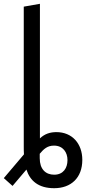

<svg xmlns="http://www.w3.org/2000/svg" viewBox="-42 -801 453 1010"><path d="M242 -35C207 -35 188 -17 167 8V31C167 89 198 118 243 118C291 118 313 83 313 41C313 1 290 -35 242 -35ZM97 91 24 177 -22 136 84 11C83 0 83 -20 83 -30V-766L168 -781V-73C193 -97 222 -106 255 -106C337 -106 391 -46 391 40C391 135 331 189 243 189C160 189 116 150 97 91Z"/></svg>

Font: Repo Regular
Style: Regular
Weight: 400
Designer: Stefan Peev
Foundry: Context Ltd
Version: Version 1.502